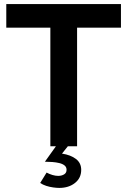

<svg xmlns="http://www.w3.org/2000/svg" viewBox="-20 -717 624 941"><path d="M226.8 0V-581.4H10.8V-697H572.8V-581.4H357.8V0ZM270.4 204Q258.6 204 241.1 201.7Q223.6 199.4 206.3 193.8Q189 188.2 177 179.6L208.4 128.8Q221.8 136 236.7 140.5Q251.6 145 265.2 145Q281.6 145 293.9 137.8Q306.2 130.6 306.2 115.2Q306.2 102 296.6 94.1Q287 86.2 271 82.3Q255 78.4 236.5 77Q218 75.6 200 75.6L261.8 -11L320.8 -10.4L283.8 35.8Q326.6 42.4 352.3 62.1Q378 81.8 378 115.6Q378 155.6 347.4 179.8Q316.8 204 270.4 204Z"/></svg>

Font: Hanken Grotesk
Style: Regular
Weight: 400
Designer: Alfredo Marco Pradil
Foundry: Hanken Design Co.
Version: Version 3.013